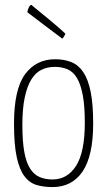

<svg xmlns="http://www.w3.org/2000/svg" viewBox="-20 -751 436 781"><path d="M37 -248Q37 -388 82 -449Q127 -510 204 -510Q242 -510 271 -498Q300 -486 319.5 -456.5Q339 -427 349 -376.5Q359 -326 359 -249Q359 -117 316 -53.5Q273 10 193 10Q158 10 129 1.5Q100 -7 79.5 -34Q59 -61 48 -112Q37 -163 37 -248ZM71 -242Q71 -175 79 -132Q87 -89 103 -64.5Q119 -40 142 -30.5Q165 -21 194 -21Q254 -21 289.5 -76.5Q325 -132 325 -252Q325 -321 316.5 -365Q308 -409 292.5 -434.5Q277 -460 254 -469.5Q231 -479 203 -479Q173 -479 148.5 -467Q124 -455 107 -427Q90 -399 80.5 -354Q71 -309 71 -242ZM233 -594Q233 -594 222.5 -602Q212 -610 196.5 -621.5Q181 -633 162.5 -647Q144 -661 128.5 -673Q113 -685 102 -693Q91 -701 91 -702Q91 -703 92.5 -708Q94 -713 96 -718Q98 -723 101 -727Q104 -731 108 -731Q108 -731 118 -722.5Q128 -714 143.5 -701.5Q159 -689 176.5 -674.5Q194 -660 209 -647Q224 -634 234.5 -624.5Q245 -615 246 -614Q244 -608 241 -604Q239 -600 236.5 -597Q234 -594 233 -594Z"/></svg>

Font: Yanone Kaffeesatz Thin
Style: Regular
Weight: 250
Designer: Yanone
Foundry: Yanone Font Production. Not for release.
Version: Version 1.002